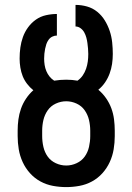

<svg xmlns="http://www.w3.org/2000/svg" viewBox="-20 -755 540 783"><path d="M250 8Q223 8 196 3Q169 -2 145 -15Q121 -28 102.5 -48.5Q84 -69 72.5 -94Q61 -119 56.5 -146Q52 -173 52 -200V-222Q52 -245 55 -267.5Q58 -290 65.5 -311.5Q73 -333 86 -352.5Q99 -372 116 -387Q102 -398 90.5 -413Q79 -428 72.5 -444.5Q66 -461 63 -479.5Q60 -498 60 -516Q60 -539 63 -561Q66 -583 73.5 -604Q81 -625 94.5 -643.5Q108 -662 126.5 -675Q145 -688 167.5 -693Q190 -698 212 -698V-610Q202 -610 193 -605.5Q184 -601 178 -592.5Q172 -584 169 -575Q166 -566 164 -556Q162 -546 161 -536Q160 -526 160 -516Q160 -503 162 -490Q164 -477 169 -465Q174 -453 182 -443Q190 -433 201 -426Q213 -428 225.5 -429Q238 -430 250 -430Q262 -430 273.5 -429Q285 -428 296 -426Q309 -435 317.5 -447.5Q326 -460 331 -474.5Q336 -489 338 -504Q340 -519 340 -535Q340 -546 339 -557Q338 -568 336.5 -579.5Q335 -591 332 -602Q329 -613 323.5 -623Q318 -633 308.5 -640Q299 -647 288 -647V-735Q312 -735 335 -728.5Q358 -722 376.5 -707Q395 -692 407.5 -671.5Q420 -651 427.5 -628.5Q435 -606 437.5 -582Q440 -558 440 -535Q440 -514 437 -494Q434 -474 427 -455Q420 -436 408.5 -419Q397 -402 381 -389Q399 -374 412.5 -354.5Q426 -335 434 -313.5Q442 -292 445 -268.5Q448 -245 448 -222V-200Q448 -173 443.5 -146Q439 -119 427.5 -94Q416 -69 397.5 -48.5Q379 -28 355 -15Q331 -2 304 3Q277 8 250 8ZM250 -80Q272 -80 292.5 -89.5Q313 -99 325.5 -116.5Q338 -134 343 -156Q348 -178 348 -200V-222Q348 -244 343 -265.5Q338 -287 325.5 -305Q313 -323 292.5 -332.5Q272 -342 250 -342Q228 -342 207.5 -332.5Q187 -323 174.5 -305Q162 -287 157 -265.5Q152 -244 152 -222V-200Q152 -178 157 -156Q162 -134 174.5 -116.5Q187 -99 207.5 -89.5Q228 -80 250 -80Z"/></svg>

Font: Iosevka Term Curly Semibold
Style: Regular
Weight: 600
Designer: Belleve Invis
Foundry: Belleve Invis
Version: Version 32.3.0